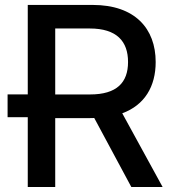

<svg xmlns="http://www.w3.org/2000/svg" viewBox="-20 -747 697 767"><path d="M90.9 0H200.6V-275.2H339.5C345.2 -275.2 350.9 -275.2 356.5 -275.6L504.6 0H629.6L468.4 -294.4C558.2 -327.4 601.9 -402 601.9 -499.3C601.9 -633.2 518.8 -727.3 350.1 -727.3H90.9V-370H10.3V-278.8H90.9ZM200.6 -369.7V-633.2H338.4C446.7 -633.2 491.5 -581.7 491.5 -499.3C491.5 -417.3 446.7 -369.7 339.8 -369.7Z"/></svg>

Font: Margiela Sans Medium
Style: Regular
Weight: 500
Designer: Stefan Endress, Andreas Faust
Version: Version 1.100;FEAKit 1.0